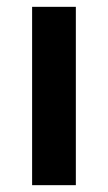

<svg xmlns="http://www.w3.org/2000/svg" viewBox="-20 -542 315 562"><path d="M202 0H74V-522H202Z"/></svg>

Font: IBM Plex Sans SemiBold
Style: Regular
Weight: 600
Designer: Mike Abbink, Paul van der Laan, Pieter van Rosmalen
Foundry: Bold Monday
Version: Version 3.201